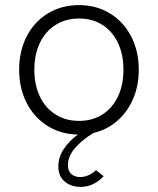

<svg xmlns="http://www.w3.org/2000/svg" viewBox="-20 -520 620 752"><path d="M463.5 -247Q463.5 -306.5 442 -352Q420.5 -397.5 381 -422.5Q341.5 -447.5 289.5 -447.5Q237.5 -447.5 197.8 -422.5Q158 -397.5 136.2 -352Q114.5 -306.5 114.5 -247Q114.5 -187.5 136.2 -142Q158 -96.5 197.8 -71.5Q237.5 -46.5 289.5 -46.5Q341.5 -46.5 381 -71.5Q420.5 -96.5 442 -142Q463.5 -187.5 463.5 -247ZM289.5 -500Q357 -500 410.2 -467.8Q463.5 -435.5 493.5 -377.8Q523.5 -320 523.5 -247Q523.5 -184.5 501.5 -133Q479.5 -81.5 439.5 -46.8Q399.5 -12 347 0.5Q305 25 275.5 58Q246 91 246 127Q246 150 259.5 161.8Q273 173.5 294 173.5Q310 173.5 326.2 166.5Q342.5 159.5 356 146.5L386 170Q346.5 212 296 212Q258 212 233.2 190.8Q208.5 169.5 208.5 132.5Q208.5 95.5 230.2 63Q252 30.5 285 7Q218.5 6 166.2 -26.8Q114 -59.5 84.5 -116.8Q55 -174 55 -247Q55 -320 84.8 -377.8Q114.5 -435.5 168 -467.8Q221.5 -500 289.5 -500Z"/></svg>

Font: HK Grotesk Light
Style: Regular
Weight: 300
Designer: Alfredo Marco Pradil
Foundry: Hanken Design Co.
Version: Version 3.001